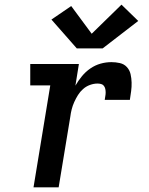

<svg xmlns="http://www.w3.org/2000/svg" viewBox="-20 -805 640 825"><path d="M124 0 196 -438H110V-530H319L304 -437Q316 -458 332 -477.5Q348 -497 368.5 -511Q389 -525 412 -531.5Q435 -538 459 -538Q477 -538 495 -534Q513 -530 525 -517Q537 -504 541 -486.5Q545 -469 545.5 -450.5Q546 -432 543.5 -413.5Q541 -395 538 -376H430Q431 -384 432.5 -392Q434 -400 434 -407.5Q434 -415 432.5 -422.5Q431 -430 426.5 -436Q422 -442 414.5 -444Q407 -446 399 -446Q383 -446 366.5 -440Q350 -434 337 -422.5Q324 -411 315 -396.5Q306 -382 299 -366.5Q292 -351 288 -335Q284 -319 282 -303L232 0ZM310 -597 201 -721 286 -779 374 -660 502 -785 574 -715 421 -597Z"/></svg>

Font: Iosevka Slab Semibold Extended
Style: Italic
Weight: 600
Width: 7
Italic angle: -9°
Monospace: yes
Designer: Belleve Invis
Foundry: Belleve Invis
Version: Version 11.1.0; ttfautohint (v1.8.3)